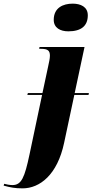

<svg xmlns="http://www.w3.org/2000/svg" viewBox="-147 -794 510 1054"><path d="M228 -622C299 -622 335 -652 335 -710C335 -757 295 -774 252 -774C200 -774 148 -752 148 -685C148 -641 184 -622 228 -622ZM-23 240C71 240 168 166 205 -10L261 -273H339L341 -283H263L317 -536H70L68 -526H78C117 -526 127 -515 127 -488C127 -472 122 -452 117 -428L86 -283H6L3 -273H84L15 54C-12 181 -29 222 -79 222C-92 222 -115 218 -124 215L-127 225C-90 235 -66 240 -23 240Z"/></svg>

Font: Noto Serif Display Condensed Black
Style: Italic
Weight: 900
Width: 3
Italic angle: -12°
Designer: Monotype Design Team
Foundry: Monotype Imaging Inc.
Version: Version 2.009